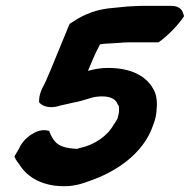

<svg xmlns="http://www.w3.org/2000/svg" viewBox="-20 -629 646 653"><path d="M29 -97 34 -86C39 -78 44 -73 47 -68C71 -29 124 8 209 4C234 3 260 -4 280 -12C367 -41 467 -102 501 -204L506 -218C509 -228 511 -238 512 -248C515 -275 515 -304 501 -327C477 -370 427 -398 347 -398C323 -398 301 -394 279 -388C291 -415 302 -444 316 -470L320 -478C322 -478 329 -480 333 -480L382 -483C393 -484 407 -485 419 -485H519L530 -493C554 -512 578 -536 597 -561L606 -574L602 -586C597 -602 581 -609 563 -609H459C443 -609 427 -607 415 -607H414L364 -602C309 -598 264 -580 225 -553L217 -548L213 -539C187 -477 162 -413 136 -353C129 -338 114 -316 113 -289V-281L118 -276C135 -262 162 -262 185 -270C198 -273 213 -276 229 -280C264 -286 286 -297 308 -300C350 -305 372 -294 379 -277L380 -275L381 -273C382 -271 383 -270 384 -269C385 -259 386 -249 382 -235L381 -233V-231C381 -227 377 -220 369 -208L368 -207L367 -206C346 -166 300 -136 253 -126L249 -125L246 -124L243 -123H238H237C180 -126 167 -144 155 -166C153 -169 151 -174 151 -174L147 -184L136 -186C104 -190 60 -160 45 -124Z"/></svg>

Font: SolarCharger
Style: 1052
Weight: 1000
Designer: Mew Too
Foundry: Cannot Into Space Fonts/KineticPlasma Fonts
Version: Version 1.100